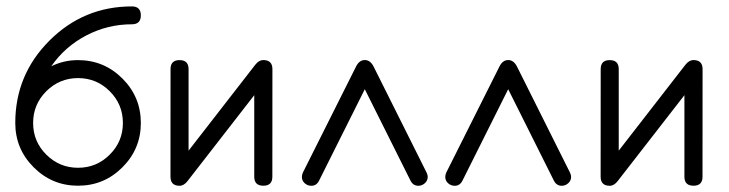

<svg xmlns="http://www.w3.org/2000/svg" viewBox="-20 -591 2321 611"><path d="M428.2 -542.2Q428.2 -513.7 399.7 -513.7Q322.8 -513.7 254.8 -478.3Q186.8 -442.9 143.1 -380.1Q182.9 -399.7 228.3 -399.7Q311 -399.7 369.6 -341.1Q428.2 -282.5 428.2 -199.7Q428.2 -117.2 369.6 -58.6Q311 0 228.3 0Q145.8 0 87.2 -58.6Q28.6 -117.2 28.6 -199.7Q28.6 -353.3 137.5 -461.9Q246.3 -570.6 399.7 -570.6Q428.2 -570.6 428.2 -542.2ZM371.1 -199.7Q371.1 -258.8 329.2 -300.7Q287.4 -342.5 228.3 -342.5Q169.4 -342.5 127.4 -300.7Q85.4 -258.8 85.4 -199.7Q85.4 -140.6 127.4 -98.9Q169.4 -57.1 228.3 -57.1Q287.4 -57.1 329.2 -98.9Q371.1 -140.6 371.1 -199.7Z M846.9 -371.1 846.7 -28.6Q846.7 0 818.1 0Q789.1 0 789.1 -28.6V-288.1L576.9 -14.9Q565.2 0.2 551.5 0.2Q522.5 0.2 522.5 -28.6L522.7 -371.1Q522.7 -399.7 551.3 -399.7Q580.1 -399.7 580.1 -371.1V-111.6L792.2 -384.8Q804.2 -399.9 817.6 -399.9Q846.9 -399.9 846.9 -371.1Z M1341.1 -27.8Q1341.1 -16.1 1331.9 -7.9Q1322.8 0.2 1311.3 0.2Q1294.9 0.2 1286.6 -15.6L1140.9 -307.1L995.1 -15.6Q987.1 0.2 970.7 0.2Q958.7 0.2 949.7 -7.9Q940.7 -16.1 940.7 -27.8Q940.7 -34.7 943.8 -41.7L1113 -379.2Q1123.3 -399.9 1140.9 -399.9Q1158.4 -399.9 1168.9 -379.2L1337.6 -41.7Q1341.1 -34.7 1341.1 -27.8Z M1797.4 -27.8Q1797.4 -16.1 1788.2 -7.9Q1779.1 0.2 1767.6 0.2Q1751.2 0.2 1742.9 -15.6L1597.2 -307.1L1451.4 -15.6Q1443.4 0.2 1427 0.2Q1415 0.2 1406 -7.9Q1397 -16.1 1397 -27.8Q1397 -34.7 1400.1 -41.7L1569.3 -379.2Q1579.6 -399.9 1597.2 -399.9Q1614.7 -399.9 1625.2 -379.2L1793.9 -41.7Q1797.4 -34.7 1797.4 -27.8Z M2215.8 -371.1 2215.6 -28.6Q2215.6 0 2187 0Q2158 0 2158 -28.6V-288.1L1945.8 -14.9Q1934.1 0.2 1920.4 0.2Q1891.4 0.2 1891.4 -28.6L1891.6 -371.1Q1891.6 -399.7 1920.2 -399.7Q1949 -399.7 1949 -371.1V-111.6L2161.1 -384.8Q2173.1 -399.9 2186.5 -399.9Q2215.8 -399.9 2215.8 -371.1Z"/></svg>

Font: EnergyBar
Style: Regular
Weight: 400
Italic angle: -10°
Version: 1.0 2000-03-28